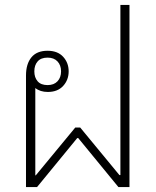

<svg xmlns="http://www.w3.org/2000/svg" viewBox="-20 -763 637 783"><path d="M86 -455Q86 -502 108 -529Q130 -556 174 -556Q215 -556 237.5 -531.5Q260 -507 260 -472Q260 -437 237.5 -412.5Q215 -388 175 -388Q144 -388 124 -404V-48H126L287 -243H307L467 -49H471V-743H508V0H463L299 -200H295L131 0H86ZM174 -416Q200 -416 214.5 -431.5Q229 -447 229 -472Q229 -497 214.5 -512.5Q200 -528 174 -528Q147 -528 133.5 -512.5Q120 -497 120 -472Q120 -447 133.5 -431.5Q147 -416 174 -416Z"/></svg>

Font: Noto Sans Thai Looped ExtLight
Style: Regular
Weight: 200
Designer: Sasikarn Vongin, Ben Mitchell
Foundry: The Fontpad Ltd
Version: Version 1.00